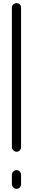

<svg xmlns="http://www.w3.org/2000/svg" viewBox="-20 -1190 208 1212"><path d="M85 -1170C69 -1170 55 -1158 55 -1142V-262C55 -246 69 -232 85 -232C101 -232 113 -246 113 -262V-1142C113 -1158 101 -1170 85 -1170ZM85 -116C69 -116 55 -102 55 -86V-28C55 -12 69 2 85 2C101 2 113 -12 113 -28V-86C113 -102 101 -116 85 -116Z"/></svg>

Font: bauhaus_2017
Style: _regular
Weight: 400
Version: Version 1.0